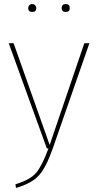

<svg xmlns="http://www.w3.org/2000/svg" viewBox="-20 -732 484 947"><path d="M159 -692Q159 -673 139 -673Q119 -673 119 -692Q119 -700 124.5 -706Q130 -712 139 -712Q148 -712 153.5 -706Q159 -700 159 -692ZM305 -712Q324 -712 324 -692Q324 -673 305 -673Q284 -673 284 -692Q284 -712 305 -712ZM421 -519 240 1Q208 92 173 132Q138 172 59 195L56 177Q129 155 158.5 120Q188 85 219 0H211L23 -519H47L225 -17L396 -519Z"/></svg>

Font: FiraGO Thin
Style: Regular
Weight: 100
Designer: bBox Type
Foundry: bBox Type GmbH
Version: Version 1.001;PS 001.001;hotconv 1.0.88;makeotf.lib2.5.64775